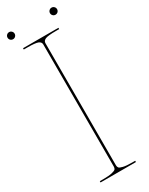

<svg xmlns="http://www.w3.org/2000/svg" viewBox="-239 -902 728 941"><g transform="rotate(-30 125.0 -431.0)"><path d="M-9.3 -828.1Q-15.1 -834 -15.1 -842.3Q-15.1 -850.6 -9.3 -856.4Q-3.4 -862.3 4.9 -862.3Q13.2 -862.3 19 -856.4Q24.9 -850.6 24.9 -842.3Q24.9 -834 19 -828.1Q13.2 -822.3 4.9 -822.3Q-3.4 -822.3 -9.3 -828.1ZM24.9 0V-7.3H44.9Q77.1 -7.3 94.5 -11.5Q111.8 -15.6 116 -21Q120.1 -26.4 120.1 -35.2V-726.6Q120.1 -739.7 105.5 -746.1Q90.8 -752.4 44.9 -752.4H24.9V-759.8H225.1V-752.4H207.5Q161.6 -752.4 147 -746.1Q132.3 -739.7 132.3 -726.6V-35.2Q132.3 -26.4 136.5 -21Q140.6 -15.6 158 -11.5Q175.3 -7.3 207.5 -7.3H225.1V0ZM231 -828.1Q225.1 -834 225.1 -842.3Q225.1 -850.6 231 -856.4Q236.8 -862.3 245.1 -862.3Q253.4 -862.3 259.3 -856.4Q265.1 -850.6 265.1 -842.3Q265.1 -834 259.3 -828.1Q253.4 -822.3 245.1 -822.3Q236.8 -822.3 231 -828.1Z"/></g></svg>

Font: Znikomit
Style: Regular
Weight: 100
Designer: gluk
Foundry: gluk
Version: Version 0.53